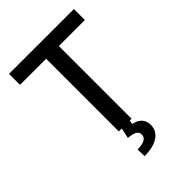

<svg xmlns="http://www.w3.org/2000/svg" viewBox="-262 -820 1147 1147"><g transform="rotate(-45 311.0 -247.0)"><path d="M37.1 -707H585V-614.3H365.2V0H350.1L345.7 25.4Q378.4 30.3 399.7 51Q420.9 71.8 420.9 108.4Q420.9 139.6 402.6 163.3Q384.3 187 348.6 200Q313 212.9 262.7 212.9L260.7 155.3Q298.3 155.3 320.1 144.3Q341.8 133.3 341.8 111.3Q341.8 89.4 325.2 79.3Q308.6 69.3 268.6 65.4L282.7 0H257.8V-614.3H37.1Z"/></g></svg>

Font: Pretendard JP Medium
Style: Regular
Weight: 500
Designer: Base glyphs from Inter by Rasmus Andersson; Hangeul glyphs from Noto Sans CJK(Source Han Sans) by Jang Soo-young and Kan
Foundry: Kil Hyung-jin
Version: Version 1.309